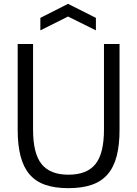

<svg xmlns="http://www.w3.org/2000/svg" viewBox="-20 -969 713 999"><path d="M336 10Q265 10 215 -7.5Q165 -25 133.5 -62Q102 -99 87 -156.5Q72 -214 72 -293V-740H152V-295Q152 -170 196.5 -115Q241 -60 336 -60Q432 -60 476.5 -115Q521 -170 521 -295V-740H602V-293Q602 -214 587 -156.5Q572 -99 540 -62Q508 -25 457.5 -7.5Q407 10 336 10ZM190 -876 334 -949 479 -876V-811L334 -883L190 -811Z"/></svg>

Font: Encode Sans Condensed
Style: Regular
Weight: 400
Designer: Pablo Impallari, Andres Torresi
Foundry: Pablo Impallari, Andres Torresi
Version: Version 1.000; ttfautohint (v1.00) -l 8 -r 50 -G 200 -x 14 -